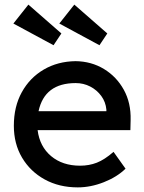

<svg xmlns="http://www.w3.org/2000/svg" viewBox="-20 -802 626 832"><path d="M317 10Q236 10 173.5 -24.5Q111 -59 75.5 -119Q40 -179 40 -257Q40 -340 74.5 -402.5Q109 -465 169.5 -500.5Q230 -536 308 -537Q376 -536 430.5 -503Q485 -470 516.5 -413Q548 -356 546 -282L545 -238H143Q152 -167 201.5 -125.5Q251 -84 327 -84Q366 -84 399.5 -97Q433 -110 472 -144L524 -71Q487 -35 430 -12.5Q373 10 317 10ZM308 -442Q173 -442 147 -320H441V-327Q438 -360 419 -386Q400 -412 371 -427Q342 -442 308 -442ZM411 -606 237 -700 302 -782 445 -657ZM212 -606 38 -700 103 -782 246 -657Z"/></svg>

Font: Readex Pro
Style: Regular
Weight: 400
Designer: Bonnie Shaver-Troup, Thomas Jockin
Foundry: Lexend
Version: Version 1.204; ttfautohint (v1.8.4.7-5d5b)